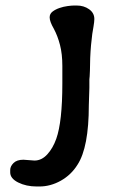

<svg xmlns="http://www.w3.org/2000/svg" viewBox="-20 -625 422 696"><path d="M123 51H113Q75 51 46 36.5Q17 22 17 0V-9Q17 -22 29 -34Q41 -46 65 -46L105 -43Q131 -43 151.5 -65.5Q172 -88 184 -122Q206 -184 206 -322V-386Q206 -429 197.5 -462Q189 -495 175 -521Q160 -547 160 -562Q160 -575 170.5 -583Q181 -591 195.5 -596Q210 -601 225 -603Q240 -605 249 -605H258Q284 -605 303 -591.5Q322 -578 322 -556Q322 -547 319 -529Q317 -520 314.5 -502Q312 -484 310 -461.5Q308 -439 307 -415Q306 -391 306 -369L305 -348Q304 -343 304 -337.5Q304 -332 304 -327V-307L302 -244Q302 -91 261 -28Q238 9 200.5 30Q163 51 123 51Z"/></svg>

Font: Stylish
Style: Regular
Weight: 400
Version: Version 1.64